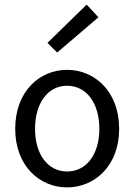

<svg xmlns="http://www.w3.org/2000/svg" viewBox="-20 -801 582 833"><path d="M271 12C390 12 497 -81 497 -242C497 -405 390 -498 271 -498C152 -498 46 -405 46 -242C46 -81 152 12 271 12ZM271 -57C188 -57 132 -131 132 -242C132 -354 188 -429 271 -429C355 -429 411 -354 411 -242C411 -131 355 -57 271 -57ZM228 -573 407 -726 356 -781 186 -615Z"/></svg>

Font: DAIFUKU Sans
Style: Regular
Weight: 400
Designer: Original font ‘Source Han Sans JP’ : Paul D. Hunt
Foundry: Daifuku
Version: Version 1.000